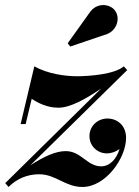

<svg xmlns="http://www.w3.org/2000/svg" viewBox="-56 -733 552 763"><path d="M358.5 -594C406 -605 424 -657 402.5 -689C384.5 -717 328.5 -727.5 298.5 -680.5L213 -561L223 -548ZM26 -240H46L70 -340.5C96 -323 132 -305 176 -305C223 -305 284 -339 346.5 -381.5L-35.5 -5H-35L-22 10C10 -22 51.5 -40.5 99.5 -40.5C165.5 -40.5 203 10 271.5 10C364.5 10 445 -105 445 -185C445 -233.5 411.5 -262 370.5 -262C333 -262 299.5 -233 299.5 -192C299.5 -151.5 332.5 -123.5 368 -123.5C386.5 -123.5 405 -130 419 -141C407.5 -101.5 380.5 -72 346 -72C290 -72 267 -132.5 205 -132.5C166 -132.5 120 -112 64.5 -76L449.5 -454.5L436 -469.5C400 -437.5 298 -430 250 -430C204 -430 134 -439 80.5 -469.5Z"/></svg>

Font: Bodoni* 11pt
Style: Bold Italic
Weight: 700
Italic angle: -13°
Version: Version 2.3